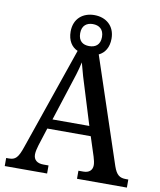

<svg xmlns="http://www.w3.org/2000/svg" viewBox="-95 -956 857 1031"><g transform="rotate(10 334.0 -441.0)"><path d="M2 0H233V-44H205C171 -44 151 -60 151 -90C151 -104 156 -125 161 -141L192 -238H429L463 -133C468 -117 472 -100 472 -88C472 -59 453 -44 423 -44H396V0H668V-44H655C621 -44 603 -56 587 -102L395 -678C427 -693 448 -725 448 -773C448 -844 398 -882 336 -882C274 -882 225 -844 225 -773C225 -724 247 -691 280 -677L88 -121C67 -58 52 -44 17 -44H2ZM336 -713C302 -713 277 -730 277 -773C277 -816 304 -833 336 -833C369 -833 396 -816 396 -773C396 -729 369 -713 336 -713ZM211 -291 270 -474C288 -528 304 -577 313 -620C324 -576 340 -522 358 -466L412 -291Z"/></g></svg>

Font: Noto Serif Myanmar SemiCondensed Medium
Style: Regular
Weight: 500
Width: 4
Designer: Ben Mitchell and the Monotype Design Team
Foundry: Monotype Imaging Inc.
Version: Version 2.106